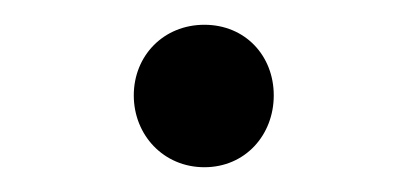

<svg xmlns="http://www.w3.org/2000/svg" viewBox="-20 -125 329 155"><path d="M145 10C178 10 201 -16 201 -48C201 -80 178 -105 145 -105C112 -105 88 -80 88 -48C88 -16 112 10 145 10Z"/></svg>

Font: MV Cash Light
Style: Regular
Weight: 300
Designer: Rodrigo Fuenzalida
Foundry: fragTYPE
Version: Version 1.100;Glyphs 3.1.2 (3151)